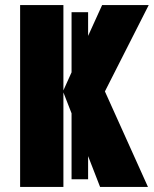

<svg xmlns="http://www.w3.org/2000/svg" viewBox="-20 -734 604 754"><path d="M326 -30H261V-289L229 -371V0H59V-714H229V-379L261 -450V-686H326V-593L381 -714H564L392 -375L561 0H373L326 -121Z"/></svg>

Font: Noto Sans ExtraCondensed Black
Style: Regular
Weight: 900
Width: 2
Designer: Monotype Design Team
Foundry: Monotype Imaging Inc.
Version: Version 2.013; ttfautohint (v1.8.4.7-5d5b)